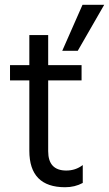

<svg xmlns="http://www.w3.org/2000/svg" viewBox="-20 -780 457 805"><path d="M417 -760 306 -567H241L326 -760ZM182 -443V-146Q182 -65 258 -65Q297 -65 327 -88V-13Q294 5 253 5Q103 5 103 -148V-443H22V-507H103V-633H182V-507H322V-443Z"/></svg>

Font: Hind
Style: Regular
Weight: 400
Designer: Manushi Parikh, Satya Rajpurohit
Foundry: Indian Type Foundry
Version: Version 2.000;PS 1.0;hotconv 1.0.79;makeotf.lib2.5.61930